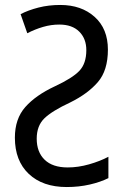

<svg xmlns="http://www.w3.org/2000/svg" viewBox="-20 -744 499 774"><path d="M63 -687 90 -610Q121 -626 153.5 -635.5Q186 -645 219 -645Q271 -645 299.5 -616.5Q328 -588 328 -542Q328 -488 300 -458.5Q272 -429 201 -396Q124 -360 82 -312.5Q40 -265 40 -189Q40 -96 96 -43Q152 10 249 10Q298 10 341.5 0Q385 -10 417 -26V-112Q383 -94 339 -81.5Q295 -69 253 -69Q192 -69 160 -100Q128 -131 128 -185Q128 -237 159 -267Q190 -297 263 -331Q334 -366 374.5 -413Q415 -460 415 -544Q415 -628 361.5 -676Q308 -724 223 -724Q176 -724 135 -713.5Q94 -703 63 -687Z"/></svg>

Font: Noto Sans Display SemiCondensed
Style: Regular
Weight: 400
Width: 4
Designer: Monotype Design team
Foundry: Monotype Imaging Inc.
Version: 1.000